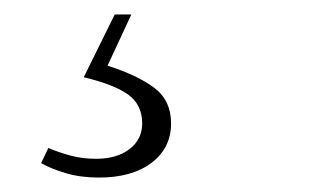

<svg xmlns="http://www.w3.org/2000/svg" viewBox="-20 -20 440 266"><path d="M96 87 139 0H162L129 71Q170 84 193.5 101.5Q217 119 217 151Q217 185 190 205.5Q163 226 117 226Q92 226 71.5 220Q51 214 37 206L47 185Q61 191 77.5 195.5Q94 200 113 200Q142 200 159.5 186.5Q177 173 177 151Q177 125 157.5 111Q138 97 96 87Z"/></svg>

Font: Source Serif 4 SmText Light
Style: Italic
Weight: 300
Italic angle: -12°
Designer: Frank Grießhammer
Foundry: Adobe
Version: Version 4.005;hotconv 1.1.0;makeotfexe 2.6.0